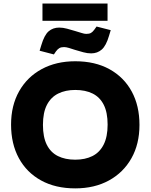

<svg xmlns="http://www.w3.org/2000/svg" viewBox="-20 -1056 852 1086"><path d="M405.5 9.5Q293.6 9.5 212.1 -35.5Q130.6 -80.5 86.6 -161.5Q42.6 -242.5 42.6 -351Q42.6 -459 88.1 -539.7Q133.6 -620.5 215.6 -665Q297.6 -709.5 405.5 -709.5Q518 -709.5 599.4 -664.5Q680.9 -619.5 724.9 -538.7Q768.9 -458 768.9 -349.5Q768.9 -241.5 723.4 -160.8Q677.9 -80 596.2 -35.3Q514.5 9.5 405.5 9.5ZM405.5 -152.8Q461.7 -152.8 502.6 -173.2Q543.5 -193.6 566.1 -237.7Q588.7 -281.9 588.7 -351Q588.7 -420.1 566.8 -463.3Q545 -506.4 504.1 -526.8Q463.2 -547.2 405.5 -547.2Q350.3 -547.2 309.2 -526.8Q268 -506.4 245.5 -463Q222.9 -419.6 222.9 -349.5Q222.9 -280.9 244.7 -237.2Q266.6 -193.6 307.7 -173.2Q348.8 -152.8 405.5 -152.8ZM284.8 -748.1 204.1 -769.1 213.7 -800.6Q230.7 -858 255.2 -879Q279.6 -900 315 -900Q336 -900 359.3 -893.7Q382.5 -887.4 405.6 -880.4Q425.1 -874.9 441.1 -869.6Q457.1 -864.3 468.1 -864.3Q485.1 -864.3 494.6 -869.8Q504.2 -875.3 513.7 -888.4L526.2 -905.9L606.3 -885.5L596.8 -853.9Q580.3 -797.5 555.6 -775.8Q530.9 -754.1 495.4 -754.1Q474.4 -754.1 451.2 -760.4Q428 -766.6 404.9 -773.7Q385.9 -780.2 369.7 -784.9Q353.4 -789.7 342.4 -789.7Q326.4 -789.7 316.4 -784.2Q306.3 -778.7 296.8 -765.7ZM220.2 -938.4V-1036.2H588.3V-938.4Z"/></svg>

Font: REM Medium
Style: Regular
Weight: 500
Designer: Octavio Pardo
Foundry: Ashler Design
Version: Version 1.005;gftools[0.9.28]